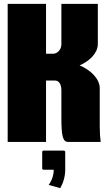

<svg xmlns="http://www.w3.org/2000/svg" viewBox="-20 -740 555 1001"><path d="M234 224 294 241C310 213 320 180 320 145V50L315 45H205L200 50V140L205 145H260C260 173 251 200 234 224ZM20 -720V0H220V-320H268C287 -320 300 -300 300 -270V-130C300 -35 306 0 335 0H505C502 -20 500 -49 500 -80V-280C500 -329 452 -376 395 -399C448 -422 490 -464 490 -510V-720H300V-509C300 -479 277 -460 258 -460H220V-720Z"/></svg>

Font: MikodacsPCS
Style: Regular
Weight: 900
Designer: gluk (gluksza@wp.pl)
Foundry: gluk (gluksza@wp.pl)
Version: Version 0.27